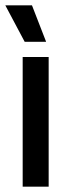

<svg xmlns="http://www.w3.org/2000/svg" viewBox="-22 -704 266 724"><path d="M161.5 0H63.5V-489H161.5ZM151.5 -547.5 98.5 -684H-1.5V-683L71 -546.5H151.5Z"/></svg>

Font: Anek Malayalam Medium Medium
Style: Regular
Weight: 500
Version: Version 1.003